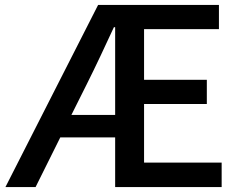

<svg xmlns="http://www.w3.org/2000/svg" viewBox="-20 -757 973 777"><path d="M2 0H124L224 -201H446V0H877V-99H563V-336H817V-434H563V-639H866V-737H377ZM269 -292 331 -416C368 -490 405 -569 441 -647H446V-292Z"/></svg>

Font: Noto Sans CJK TC Medium
Style: Regular
Weight: 500
Designer: Ryoko NISHIZUKA 西塚涼子 (kana, bopomofo & ideographs); Paul D. Hunt (Latin, Greek & Cyrillic); Sandoll Communications 산돌커뮤니
Foundry: Adobe
Version: Version 2.004;hotconv 1.0.118;makeotfexe 2.5.65603